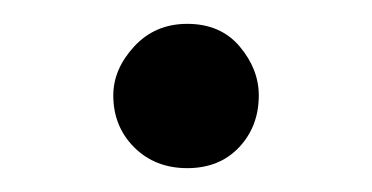

<svg xmlns="http://www.w3.org/2000/svg" viewBox="-20 -664 312 161"><path d="M75 -584Q75 -606 92.5 -625Q110 -644 137 -644Q165 -644 181 -625Q197 -606 197 -584Q197 -558 180.5 -540.5Q164 -523 137 -523Q110 -523 92.5 -540.5Q75 -558 75 -584Z"/></svg>

Font: Ek Mukta Medium
Style: Regular
Weight: 500
Designer: Girish Dalvi and Yashodeep Gholap
Foundry: Ek Type
Version: Version 2.538;PS 1.002;hotconv 16.6.51;makeotf.lib2.5.65220;